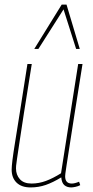

<svg xmlns="http://www.w3.org/2000/svg" viewBox="-20 -810 407 840"><path d="M114 10Q74 10 52.5 -11Q31 -32 31 -68Q31 -81 34.5 -110Q38 -139 46.5 -191Q55 -243 68 -325.5Q81 -408 100 -530H119Q98 -400 85 -317Q72 -234 65 -186Q58 -138 54.5 -115.5Q51 -93 50.5 -85Q50 -77 50 -73Q50 -45 67 -26Q84 -7 118 -7Q150 -7 181 -18.5Q212 -30 247 -52L322 -530H341Q319 -393 305 -304Q291 -215 283 -163Q275 -111 271 -85.5Q267 -60 266 -51Q265 -42 265 -39Q265 -7 294 -7Q307 -7 326 -15L331 0Q322 5 310 7.5Q298 10 292 10Q273 10 261.5 0Q250 -10 248 -34Q212 -12 180.5 -1Q149 10 114 10ZM130 -596 250 -790H271L329 -596H313L258 -769L148 -596Z"/></svg>

Font: Georama SemiCondensed Thin
Style: Italic
Weight: 100
Width: 4
Italic angle: -9°
Designer: Jean-Baptiste Levee
Foundry: Production Type
Version: Version 1.000